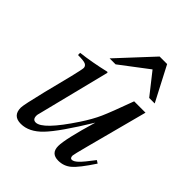

<svg xmlns="http://www.w3.org/2000/svg" viewBox="-193 -768 885 885"><g transform="rotate(45 250.0 -325.0)"><path d="M461 -119 475 -110Q427 -37 400 -14Q373 9 337 9Q289 9 289 -39Q289 -84 334 -236Q245 -90 196.5 -39.5Q148 11 95 11Q42 11 42 -42Q42 -60 69 -170L104 -309Q118 -367 118 -376Q118 -388 107 -394Q96 -400 57 -400V-414Q126 -422 207 -441L211 -438L122 -83Q119 -74 119 -67Q119 -42 139 -42Q184 -42 281 -189Q314 -239 332.5 -280.5Q351 -322 391 -432H465L386 -133Q367 -61 367 -55Q367 -38 378 -38Q390 -38 407 -54Q424 -70 461 -119ZM465 -492H429L347 -596L210 -492H171L328 -661H377Z"/></g></svg>

Font: STIX
Style: Italic
Weight: 400
Italic angle: -16.33°
Designer: MicroPress Inc., with final additions and corrections provided by Coen Hoffman, Elsevier (retired)
Version: Version 1.1.1